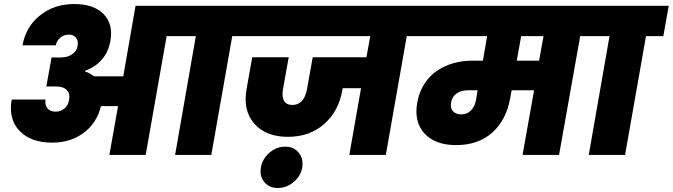

<svg xmlns="http://www.w3.org/2000/svg" viewBox="-20 -769 3339 953"><path d="M283.2 -483.9Q314.9 -483.9 337.6 -499.3Q360.4 -514.6 365.2 -541Q369.6 -566.4 357.4 -581.8Q345.2 -597.2 321.8 -597.2Q297.4 -597.2 279.3 -582Q261.2 -566.9 256.8 -543.9H91.8Q107.4 -635.3 178 -692.1Q248.5 -749 348.1 -749Q445.8 -749 494.4 -699Q543 -648.9 527.8 -564.9Q518.6 -512.2 486.1 -474.1Q453.6 -436 402.8 -418L401.9 -414.1Q424.3 -407.7 446.8 -390.1H591.8L652.8 -740.2H1246.1L1219.2 -589.8H1132.8L1028.8 0H849.1L952.1 -589.8H807.1L703.1 0H522.9L565.9 -242.2H481Q460.9 -158.7 395.8 -109.9Q330.6 -61 240.2 -61Q131.8 -61 76.4 -119.9Q21 -178.7 38.1 -274.9H206.1Q201.7 -249.5 214.8 -232.2Q228 -214.8 255.9 -214.8Q282.7 -214.8 301 -231.4Q319.3 -248 323.2 -274.9Q328.6 -303.2 312 -321.5Q295.4 -339.8 256.8 -339.8H210L235.8 -483.9Z M1190.9 -589.8 1217.8 -740.2H2111.8L2085 -589.8H1999L1895 0H1713.9L1772 -331.1H1681.2L1679.2 -321.8Q1661.6 -217.8 1589.4 -153.8Q1517.1 -89.8 1409.2 -89.8Q1299.3 -89.8 1241.9 -155.5Q1184.6 -221.2 1204.1 -328.1L1231.9 -484.9H1413.1L1384.8 -327.1Q1377.9 -289.1 1389.9 -268.6Q1401.9 -248 1431.2 -248Q1460.4 -248 1478.8 -268.3Q1497.1 -288.6 1503.9 -327.1L1532.2 -484.9H1798.8L1817.9 -589.8ZM1358.9 164.1Q1316.4 164.1 1292 134.8Q1267.6 105.5 1274.9 63Q1282.2 19.5 1317.1 -10.7Q1352.1 -41 1395 -41Q1438.5 -41 1462.9 -11Q1487.3 19 1480 63Q1472.7 105 1437.5 134.5Q1402.3 164.1 1358.9 164.1Z M2268.6 -201.2Q2298.8 -201.2 2317.6 -220.7Q2336.4 -240.2 2342.8 -272.9L2350.6 -320.8H2301.8Q2269 -320.8 2246.3 -304.9Q2223.6 -289.1 2218.8 -259.8Q2213.9 -231.9 2228.8 -216.6Q2243.7 -201.2 2268.6 -201.2ZM2655.8 -467.8 2677.7 -589.8H2566.9L2544.9 -467.8ZM2056.6 -589.8 2083.5 -740.2H2972.7L2945.8 -589.8H2859.9L2754.9 0H2573.7L2630.9 -320.8H2519.5L2512.7 -283.2Q2493.2 -173.3 2423.6 -111.1Q2354 -48.8 2243.7 -48.8Q2140.1 -48.8 2087.2 -106.4Q2034.2 -164.1 2050.8 -258.8Q2060.1 -311 2085.7 -351.6Q2111.3 -392.1 2148.4 -417.2Q2185.5 -442.4 2229.7 -455.1Q2273.9 -467.8 2322.8 -467.8H2377L2397.9 -589.8Z M2902.3 0 3005.4 -589.8H2917.5L2944.3 -740.2H3299.3L3272.5 -589.8H3186.5L3082.5 0Z"/></svg>

Font: Poppins ExtraBold
Style: Italic
Weight: 800
Italic angle: -10°
Designer: Ninad Kale (Devanagari), Jonny Pinhorn (Latin)
Foundry: Indian Type Foundry
Version: Version 3.200;PS 1.000;hotconv 16.6.54;makeotf.lib2.5.65590